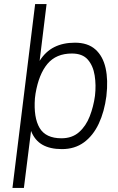

<svg xmlns="http://www.w3.org/2000/svg" viewBox="-20 -720 580 940"><path d="M41 200 152 -700H208L174 -422Q203 -468 246 -489.5Q289 -511 347 -511Q410 -511 447 -478Q484 -445 497 -386.5Q510 -328 501 -251V-250Q491 -173 463.5 -114.5Q436 -56 391 -23Q346 10 283 10Q225 10 187.5 -11.5Q150 -33 132 -79L97 200ZM332 -458Q255 -458 212.5 -407.5Q170 -357 154 -262L151 -239Q144 -144 174 -93.5Q204 -43 281 -43Q333 -43 367 -73Q401 -103 419.5 -151Q438 -199 445 -251Q451 -303 443.5 -350.5Q436 -398 410 -428Q384 -458 332 -458Z"/></svg>

Font: Haskoy Light
Style: Italic
Weight: 300
Designer: Ertekin Erdin
Foundry: Ertekin Erdin
Version: Version 2.000; ttfautohint (v1.8.4.7-5d5b)